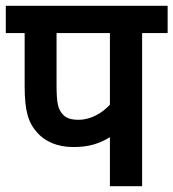

<svg xmlns="http://www.w3.org/2000/svg" viewBox="-20 -642 598 662"><path d="M470 -528H558V-622H0V-528H65V-344C65 -258 78 -218 109 -184C135 -155 176 -135 233 -135C287 -135 323 -147 359 -169V0H470ZM359 -528V-281C334 -254 295 -229 251 -229C226 -229 209 -234 197 -247C180 -265 175 -286 175 -350V-528Z"/></svg>

Font: Noto Sans Devanagari UI SemiCondensed SemiBold
Style: Regular
Weight: 600
Width: 4
Designer: Jelle Bosma - Monotype Design Team
Foundry: Monotype Imaging Inc.
Version: Version 2.004